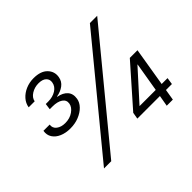

<svg xmlns="http://www.w3.org/2000/svg" viewBox="-150 -986 1238 1238"><g transform="rotate(-45 469.0 -366.5)"><path d="M175.4 0 774.1 -727.3H840.6L241.5 0ZM554.7 -75.3 562.5 -120.4 797.2 -386.4H867.2L823.5 -122.2H877.1L870 -75.3H815.7L803.3 0H747.5L760.7 -75.3ZM769.5 -122.2 802.9 -320.7H801.1L622.9 -123.6V-122.2ZM204.5 -335.2Q163 -335.2 130.7 -349.1Q98.4 -362.9 81.9 -388.3Q65.3 -413.7 71 -447.8H127.8Q123.2 -418.7 146.3 -400.9Q169.4 -383.2 206 -383.2Q248.2 -383.2 278.4 -404.5Q308.6 -425.8 313.2 -453.5Q318.2 -483.3 293 -500.4Q267.8 -517.4 223 -517.4H198.2L203.8 -559.3H226.9Q267 -559.3 296.9 -577.9Q326.7 -596.6 331.7 -627.5Q336.3 -653.4 318.7 -670.3Q301.1 -687.1 265.3 -687.1Q229 -687.1 199.8 -668.9Q170.5 -650.6 165.5 -622.2H110.8Q115.8 -654.5 138 -679.3Q160.2 -704.2 193.5 -718.6Q226.9 -733 265.6 -733Q330.3 -733 361.9 -700.5Q393.5 -668 386 -623.2Q380.7 -588.8 353.3 -568.5Q326 -548.3 289.4 -542.3V-539.8Q332.7 -532 354.9 -506.7Q377.1 -481.5 370.4 -440.3Q365.8 -411.9 342.7 -388Q319.6 -364 283.7 -349.6Q247.9 -335.2 204.5 -335.2Z"/></g></svg>

Font: Inter Light  BETA
Style: Italic
Weight: 300
Italic angle: 9.39999°
Designer: Rasmus Andersson
Foundry: rsms
Version: Version 3.011;git-f93a4a705